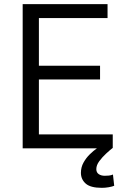

<svg xmlns="http://www.w3.org/2000/svg" viewBox="-20 -713 601 923"><path d="M470 190Q415 190 392 169.5Q369 149 369 118Q369 91 381.5 68.5Q394 46 412 28.5Q430 11 446 0H89V-693H497V-626H167V-397H461V-331H167V-67H522V-2Q509 8 490.5 25Q472 42 457.5 61.5Q443 81 443 100Q443 116 454.5 124Q466 132 484 132Q493 132 503.5 131Q514 130 523 126L529 180Q520 184 503 187Q486 190 470 190Z"/></svg>

Font: Ubuntu Sans
Style: Regular
Weight: 400
Designer: Dalton Maag Ltd
Foundry: Dalton Maag Ltd
Version: Version 1.006; ttfautohint (v1.8.4.7-5d5b)